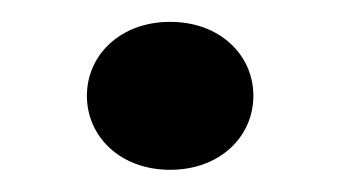

<svg xmlns="http://www.w3.org/2000/svg" viewBox="-20 -153 307 173"><path d="M208.3 -66.7C208.3 -103.3 178.3 -133.3 133.3 -133.3C88.3 -133.3 58.3 -103.3 58.3 -66.7C58.3 -30 88.3 0 133.3 0C178.3 0 208.3 -30 208.3 -66.7Z"/></svg>

Font: BoonHome
Style: Bold
Weight: 700
Designer: Sungsit Sawaiwan
Foundry: Sungsit Sawaiwan
Version: Version 0.2